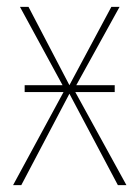

<svg xmlns="http://www.w3.org/2000/svg" viewBox="-20 -539 406 559"><path d="M199.2 -271 348.1 0H323.2L182.1 -266.1L42 0H18.1L165 -271H51.8V-291H162.1L38.1 -519H63L182.1 -291L304.2 -519H328.1L202.1 -291H314V-271Z"/></svg>

Font: Fira Sans Compressed Thin
Style: Regular
Weight: 100
Width: 1
Designer: Carrois Corporate & Edenspiekermann AG
Foundry: Carrois Corporate GbR & Edenspiekermann AG
Version: Version 4.203;PS 004.203;hotconv 1.0.88;makeotf.lib2.5.64775